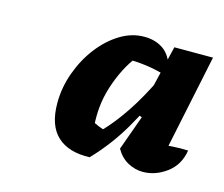

<svg xmlns="http://www.w3.org/2000/svg" viewBox="-59 -813 553 475"><g transform="rotate(15 217.5 -576.0)"><path d="M204 -415Q150 -413 121 -440Q92 -467 92 -524Q92 -564 106 -602.5Q120 -641 143.5 -671.5Q167 -702 196.5 -720Q226 -738 258 -738Q285 -738 304.5 -725.5Q324 -713 332 -688V-659Q306 -667 280 -670.5Q254 -674 222 -674L255 -687Q238 -666 226 -642Q214 -618 206 -592.5Q198 -567 195.5 -542Q193 -517 195 -493L187 -504Q196 -499 206.5 -494.5Q217 -490 229 -488L215 -487Q243 -516 269 -555Q295 -594 320 -646L336 -629Q311 -569 279.5 -515Q248 -461 204 -415ZM374 -440 353 -490Q374 -492 393.5 -493.5Q413 -495 435 -494Q429 -456 400.5 -435Q372 -414 340 -414Q320 -414 301.5 -424Q283 -434 271 -455L303 -544L292 -548L336 -732H435Z"/></g></svg>

Font: Piazzolla Thin Black
Style: Italic
Weight: 900
Italic angle: -11.3°
Version: Version 2.005